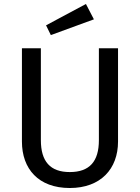

<svg xmlns="http://www.w3.org/2000/svg" viewBox="-20 -931 702 963"><path d="M90 -221C90 -84 173 12 330 12C485 12 572 -84 572 -221V-689H476V-228C476 -121 429 -68 330 -68C232 -68 185 -121 185 -228V-689H90ZM235 -755 451 -834 411 -911 211 -804Z"/></svg>

Font: FiraGO Unicode
Style: Regular
Weight: 400
Designer: bBox Type
Foundry: bBox Type GmbH
Version: Version 1.001;PS 001.001;hotconv 1.0.88;makeotf.lib2.5.64775